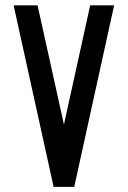

<svg xmlns="http://www.w3.org/2000/svg" viewBox="-20 -704 490 736"><path d="M185.5 12.2 32.2 -683.6H124L225.1 -226.6L325.7 -683.6H417.5L264.6 12.2Z"/></svg>

Font: Anka/Coder Narrow
Style: Bold
Weight: 700
Width: 3
Monospace: yes
Version: Version 001.100